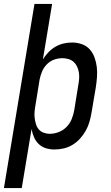

<svg xmlns="http://www.w3.org/2000/svg" viewBox="-48 -755 568 980"><path d="M-28 205 128 -735H218L171 -452Q183 -471 199 -488Q215 -505 235 -516.5Q255 -528 276.5 -533Q298 -538 320 -538Q346 -538 370 -529.5Q394 -521 410 -503Q426 -485 434.5 -461.5Q443 -438 446 -413Q449 -388 447 -361.5Q445 -335 441 -309L419 -179Q415 -156 408.5 -133Q402 -110 390 -88.5Q378 -67 361 -48Q344 -29 322.5 -16Q301 -3 277.5 2.5Q254 8 230 8Q207 8 186 1.5Q165 -5 149.5 -20Q134 -35 125.5 -55Q117 -75 113 -96L63 205ZM206 -72Q229 -72 252 -81Q275 -90 292 -107.5Q309 -125 318 -147.5Q327 -170 331 -193L352 -323Q355 -339 356 -355Q357 -371 354.5 -386Q352 -401 345.5 -415Q339 -429 328 -439Q317 -449 301.5 -453.5Q286 -458 271 -458Q271 -458 271 -458Q271 -458 270 -458Q249 -458 228 -450.5Q207 -443 191 -426.5Q175 -410 166.5 -389.5Q158 -369 154 -348L133 -218Q130 -202 128.5 -185Q127 -168 129 -152.5Q131 -137 135.5 -121.5Q140 -106 150 -94.5Q160 -83 175 -77.5Q190 -72 206 -72Z"/></svg>

Font: Iosevka Curly Medium Oblique
Style: Regular
Weight: 500
Italic angle: -9°
Monospace: yes
Designer: Belleve Invis
Foundry: Belleve Invis
Version: Version 11.1.0; ttfautohint (v1.8.3)